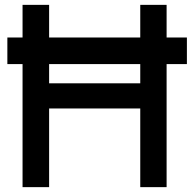

<svg xmlns="http://www.w3.org/2000/svg" viewBox="-20 -770 799 790"><path d="M749 -615.7V-506.3H665.5V0H557.1V-323.7H182.1V0H72.8V-506.3H10.3V-615.7H72.8V-750H182.1V-615.7H557.1V-750H665.5V-615.7ZM557.1 -427.2V-506.3H182.1V-427.2Z"/></svg>

Font: Manrope3 Semibold
Style: Regular
Weight: 600
Width: 4
Designer: Mikhail Sharanda
Foundry: Mikhail Sharanda
Version: Version 3.000;PS 003.000;hotconv 1.0.88;makeotf.lib2.5.64775